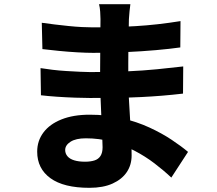

<svg xmlns="http://www.w3.org/2000/svg" viewBox="-20 -833 1040 919"><path d="M604 -813Q602 -797 600 -778.5Q598 -760 597 -741Q597 -720 596 -685.5Q595 -651 594.5 -610.5Q594 -570 594 -530Q594 -490 594 -458Q594 -419 596.5 -368.5Q599 -318 602.5 -265.5Q606 -213 608 -166.5Q610 -120 610 -89Q610 -44 587 -9.5Q564 25 519 45.5Q474 66 408 66Q285 66 221.5 20Q158 -26 158 -107Q158 -159 188 -199Q218 -239 274.5 -261.5Q331 -284 409 -284Q492 -284 564 -267Q636 -250 695.5 -222.5Q755 -195 801.5 -164Q848 -133 880 -106L800 17Q764 -17 719.5 -51Q675 -85 623 -112Q571 -139 513 -155Q455 -171 391 -171Q343 -171 317.5 -154.5Q292 -138 292 -115Q292 -98 303 -85Q314 -72 335.5 -65.5Q357 -59 387 -59Q413 -59 432 -65Q451 -71 461 -86.5Q471 -102 471 -128Q471 -149 469 -188.5Q467 -228 465 -276.5Q463 -325 461 -373Q459 -421 459 -458Q459 -495 459.5 -536Q460 -577 460 -617Q460 -657 460.5 -690Q461 -723 461 -742Q461 -756 459.5 -777Q458 -798 454 -813ZM180 -724Q208 -720 241 -716Q274 -712 308 -708.5Q342 -705 372 -703.5Q402 -702 425 -702Q529 -702 630.5 -708Q732 -714 844 -732L843 -606Q794 -599 726 -593Q658 -587 580.5 -583.5Q503 -580 426 -580Q395 -580 350.5 -582.5Q306 -585 261 -589.5Q216 -594 183 -598ZM174 -507Q198 -503 231 -499Q264 -495 298.5 -493Q333 -491 363.5 -489.5Q394 -488 412 -488Q511 -488 588.5 -491.5Q666 -495 731.5 -501.5Q797 -508 857 -515L856 -385Q805 -379 756 -375Q707 -371 656.5 -368.5Q606 -366 546 -365Q486 -364 411 -364Q383 -364 340 -365.5Q297 -367 253 -370Q209 -373 176 -377Z"/></svg>

Font: Noto Sans SC Thin ExtraBold
Style: Regular
Weight: 800
Version: Version 2.004-H2;hotconv 1.0.118;makeotfexe 2.5.65603